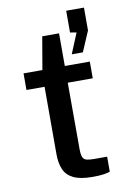

<svg xmlns="http://www.w3.org/2000/svg" viewBox="-87 -820 603 877"><g transform="rotate(-10 215.0 -381.0)"><path d="M271 3.5Q213.5 3.5 182 -12Q150.5 -27.5 138 -56.8Q125.5 -86 125.5 -127.5V-440H41.5V-517H129L155 -669H233V-517.5H349V-440H233L233.5 -131.5Q233.5 -106 238.8 -94.2Q244 -82.5 256.8 -79.2Q269.5 -76 291.5 -76H351.5V-6.5Q342 -2.5 322.2 0.5Q302.5 3.5 271 3.5ZM273.5 -564.5 312.5 -659 283 -664V-765H365.5V-659L325 -564.5Z"/></g></svg>

Font: Public Sans Thin Medium
Style: Regular
Weight: 500
Version: Version 2.001